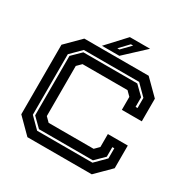

<svg xmlns="http://www.w3.org/2000/svg" viewBox="-187 -1015 1158 1181"><g transform="rotate(30 392.0 -424.0)"><path d="M163 0 60 -103V-597L163 -700H620L723.5 -597V-436H582V-528L551.5 -558.5H232L201.5 -528V-172L232 -141.5H551.5L582 -172V-264H723.5V-103L620 0ZM195 -64H588L660 -136V-208H646V-140L583 -78H200L137 -140V-562L200 -624H583L646 -562V-494H660V-566L588 -638H195L123 -566V-136ZM279 -716 401 -848H544.5L402.5 -716ZM368.5 -750H383.5L444.5 -813H428.5Z"/></g></svg>

Font: Tourney Expanded Regular
Style: Bold
Weight: 700
Width: 7
Designer: Tyler Finck
Foundry: Etcetera Type Co
Version: Version 1.010; ttfautohint (v1.8.3)